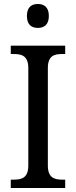

<svg xmlns="http://www.w3.org/2000/svg" viewBox="-20 -943 381 963"><path d="M170 -803C200 -803 225 -818 225 -863C225 -908 200 -923 170 -923C139 -923 115 -908 115 -863C115 -818 139 -803 170 -803ZM34 0H307V-42H292C252 -42 220 -52 220 -113V-601C220 -663 251 -672 292 -672H307V-714H34V-672H50C89 -672 122 -663 122 -601V-113C122 -51 89 -42 50 -42H34Z"/></svg>

Font: Noto Serif Bengali SemiCondensed
Style: Regular
Weight: 400
Width: 4
Designer: Juan Bruce, Universal Thirst, Indian Type Foundry and the Monotype Design Team.
Foundry: Monotype Imaging Inc.
Version: Version 2.003